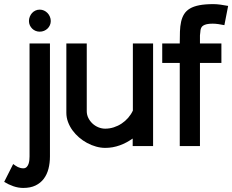

<svg xmlns="http://www.w3.org/2000/svg" viewBox="-40 -716 1138 941"><path d="M204.8 -502.9H104.8V50.6Q104.8 58.2 103.9 68.1Q103 78 99.9 87.2Q96.7 96.4 90.5 102.6Q84.3 108.9 74.1 108.9Q66.8 108.9 60.1 107.2Q53.4 105.5 47.4 102.6Q41.3 99.7 35.8 95.8Q30.3 92 24.6 87.9L-19.5 175.3Q1.2 188.3 25.4 196.7Q49.6 205.1 74.1 205.1Q109.4 205.1 134 193.1Q158.7 181.2 174.5 160.3Q190.2 139.5 197.5 111.3Q204.8 83.1 204.8 50.6ZM208.8 -612.9Q208.8 -624 204.5 -634.2Q200.3 -644.4 192.9 -652.1Q185.5 -659.8 175.7 -664.3Q165.9 -668.8 154.5 -668.8Q143.4 -668.8 133.7 -664.3Q124 -659.8 117 -652.1Q110.1 -644.4 106 -634.2Q101.9 -624 101.9 -612.9Q101.9 -602.1 106.1 -592.5Q110.4 -583 117.5 -575.9Q124.6 -568.8 134.1 -564.8Q143.7 -560.8 154.5 -560.8Q165.9 -560.8 175.7 -564.8Q185.5 -568.8 192.9 -575.9Q200.3 -583 204.5 -592.5Q208.8 -602.1 208.8 -612.9Z M710.3 -502.9H611.2V-174Q602.2 -154.8 588 -138.4Q573.7 -122.1 556 -110.4Q538.2 -98.6 517.6 -92Q497 -85.4 475.6 -85.4Q458.5 -85.4 442.2 -92.1Q425.9 -98.8 413.2 -110.6Q400.6 -122.4 392.9 -137.9Q385.2 -153.5 385.2 -171.1V-502.9H285.2V-163.4Q285.2 -140.1 293.2 -118.5Q301.2 -96.8 315 -77.6Q328.8 -58.5 347.3 -42.6Q365.8 -26.7 386.9 -15.3Q408 -3.9 430.9 2.4Q453.7 8.8 475.6 8.8Q494.5 8.8 512.4 5.6Q530.3 2.3 547.1 -3.7Q564 -9.7 579.7 -18.2Q595.4 -26.7 610.3 -37V0H710.3Z M1078.1 -687Q1059.2 -690.7 1040.3 -693.3Q1021.4 -695.8 1006 -695.8Q965.2 -695.8 937.2 -690.4Q909.1 -685 890.8 -674.1Q872.6 -663.2 862.5 -647Q852.4 -630.9 847.6 -609.5Q842.8 -588.2 841.9 -561.3Q841 -534.5 841 -502.9H755.1V-407.5H841V0H940V-407.5H1045.1V-502.9H940V-542.5Q941.3 -548.5 941.4 -555.2Q941.5 -561.9 942.7 -568.3Q943.8 -574.7 946.7 -580.6Q949.5 -586.4 956.2 -590.7Q962.8 -595 973.7 -597.5Q984.6 -600 1002 -600Q1015.8 -600 1030 -597.9Q1044.2 -595.7 1059.7 -592.7Z"/></svg>

Font: Saysettha
Style: Regular
Weight: 400
Designer: John M. Durdin
Foundry: Lao Script for Windows
Version: Version 2.201